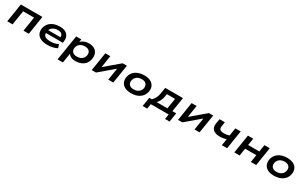

<svg xmlns="http://www.w3.org/2000/svg" viewBox="310 -2384 6972 4444"><g transform="rotate(30 3796.5 -162.0)"><path d="M58 0 136 -494H712L635 0H492L553 -384H261L200 0Z M1134 10Q1021 10 949.5 -24.5Q878 -59 849 -123Q820 -187 836 -271Q853 -346 899.5 -397.5Q946 -449 1018 -476.5Q1090 -504 1180 -504Q1264 -504 1323 -475.5Q1382 -447 1409 -391Q1436 -335 1426 -252L1422 -213H941L953 -296H1334L1308 -276Q1315 -322 1301.5 -351.5Q1288 -381 1256.5 -396Q1225 -411 1175 -411Q1120 -411 1077 -393Q1034 -375 1007 -340.5Q980 -306 971 -257V-252Q962 -201 977 -166Q992 -131 1034.5 -112.5Q1077 -94 1151 -94Q1211 -94 1264.5 -106.5Q1318 -119 1360 -142L1390 -50Q1345 -22 1276 -6Q1207 10 1134 10Z M1507 180 1615 -494H1752L1736 -391H1723Q1743 -428 1779 -453.5Q1815 -479 1860.5 -491.5Q1906 -504 1954 -504Q2047 -504 2105.5 -467.5Q2164 -431 2187 -366.5Q2210 -302 2193 -218Q2177 -143 2134 -92.5Q2091 -42 2025 -16Q1959 10 1876 10Q1800 10 1750 -19.5Q1700 -49 1685 -96L1694 -97L1650 180ZM1858 -97Q1909 -97 1949 -113Q1989 -129 2016 -160Q2043 -191 2053 -235Q2068 -308 2030 -352.5Q1992 -397 1910 -397Q1860 -397 1820 -381.5Q1780 -366 1753 -335Q1726 -304 1715 -260Q1700 -186 1738 -141.5Q1776 -97 1858 -97Z M2316 0 2394 -494H2528L2472 -134H2432L2857 -494H2971L2892 0H2758L2815 -361H2855L2430 0Z M3368 10Q3263 10 3196.5 -26.5Q3130 -63 3103.5 -127.5Q3077 -192 3094 -273Q3106 -328 3135.5 -370.5Q3165 -413 3209 -443Q3253 -473 3310.5 -488.5Q3368 -504 3437 -504Q3541 -504 3607.5 -467.5Q3674 -431 3700.5 -367.5Q3727 -304 3710 -221Q3698 -166 3668.5 -123.5Q3639 -81 3595 -51Q3551 -21 3494 -5.5Q3437 10 3368 10ZM3376 -97Q3428 -97 3467.5 -113Q3507 -129 3534 -160Q3561 -191 3571 -235Q3586 -308 3548.5 -352.5Q3511 -397 3428 -397Q3378 -397 3337.5 -381Q3297 -365 3270.5 -334.5Q3244 -304 3233 -260Q3218 -186 3255.5 -141.5Q3293 -97 3376 -97Z M3752 131 3791 -110H3859Q3890 -141 3912.5 -175.5Q3935 -210 3950 -254Q3965 -298 3973 -355L3995 -494H4470L4408 -110H4510L4472 131H4351L4372 0H3894L3873 131ZM3991 -109H4276L4320 -387H4101L4091 -324Q4082 -264 4054.5 -207Q4027 -150 3991 -109Z M4622 0 4700 -494H4834L4778 -134H4738L5163 -494H5277L5198 0H5064L5121 -361H5161L4736 0Z M5793 0 5821 -178Q5786 -164 5743 -156Q5700 -148 5654 -148Q5528 -148 5468 -203Q5408 -258 5425 -365L5446 -494H5588L5570 -378Q5563 -336 5575 -310Q5587 -284 5618.5 -272.5Q5650 -261 5704 -261Q5739 -261 5772.5 -267.5Q5806 -274 5837 -287L5869 -494H6012L5934 0Z M6127 0 6205 -494H6347L6318 -308H6617L6646 -494H6789L6711 0H6569L6600 -199H6301L6269 0Z M7186 10Q7081 10 7014.5 -26.5Q6948 -63 6921.5 -127.5Q6895 -192 6912 -273Q6924 -328 6953.5 -370.5Q6983 -413 7027 -443Q7071 -473 7128.5 -488.5Q7186 -504 7255 -504Q7359 -504 7425.5 -467.5Q7492 -431 7518.5 -367.5Q7545 -304 7528 -221Q7516 -166 7486.5 -123.5Q7457 -81 7413 -51Q7369 -21 7312 -5.5Q7255 10 7186 10ZM7194 -97Q7246 -97 7285.5 -113Q7325 -129 7352 -160Q7379 -191 7389 -235Q7404 -308 7366.5 -352.5Q7329 -397 7246 -397Q7196 -397 7155.5 -381Q7115 -365 7088.5 -334.5Q7062 -304 7051 -260Q7036 -186 7073.5 -141.5Q7111 -97 7194 -97Z"/></g></svg>

Font: Nunito Sans 10pt Expanded
Style: Bold Italic
Weight: 700
Width: 7
Italic angle: -9°
Designer: Vernon Adams
Foundry: Vernon Adams
Version: Version 3.101;gftools[0.9.27]